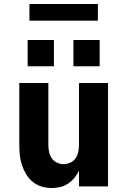

<svg xmlns="http://www.w3.org/2000/svg" viewBox="-20 -937 640 965"><path d="M240 8Q214 8 189 0.5Q164 -7 144 -23.5Q124 -40 111 -62Q98 -84 90 -108.5Q82 -133 79.5 -158.5Q77 -184 77 -210V-520H223V-210Q223 -192 226.5 -174.5Q230 -157 239.5 -142.5Q249 -128 265.5 -120Q282 -112 300 -112Q318 -112 334.5 -120Q351 -128 360.5 -142.5Q370 -157 373.5 -174.5Q377 -192 377 -210V-520H523V0H377V-79Q368 -60 354 -43Q340 -26 322 -14Q304 -2 282.5 3Q261 8 240 8ZM349 -604V-736H481V-604ZM119 -604V-736H251V-604ZM128 -833V-917H472V-833Z"/></svg>

Font: Iosevka SS04 Heavy Extended
Style: Regular
Weight: 900
Width: 7
Monospace: yes
Designer: Belleve Invis
Foundry: Belleve Invis
Version: Version 19.0.0; ttfautohint (v1.8.4)